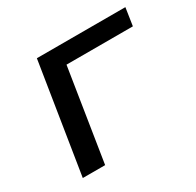

<svg xmlns="http://www.w3.org/2000/svg" viewBox="-115 -618 758 744"><g transform="rotate(-30 264.5 -245.5)"><path d="M55 0 133 -491H529L517 -412H220L155 0Z"/></g></svg>

Font: Nunito Sans 10pt SemiExpanded Medium
Style: Italic
Weight: 500
Width: 6
Italic angle: -9°
Designer: Vernon Adams
Foundry: Vernon Adams
Version: Version 3.101;gftools[0.9.27]